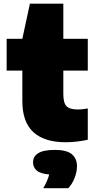

<svg xmlns="http://www.w3.org/2000/svg" viewBox="-20 -760 522 1040"><path d="M336 10.5Q221 10.5 161 -44Q101 -98.5 101 -212.5V-377.5H16V-550H101L142 -740H323V-550H455.5V-377.5H323V-251Q323 -202 340.5 -184.5Q358 -167 401 -167Q413 -167 426 -168.2Q439 -169.5 455.5 -172.5V-3Q431.5 2.5 398.8 6.5Q366 10.5 336 10.5ZM214.5 259.5Q239.5 215 246.5 185Q198.5 181 178.8 163.5Q159 146 159 119.5Q159 87.5 187 69.8Q215 52 278 52Q341 52 369 75.2Q397 98.5 397 140.5Q397 171 384 204Q371 237 350 259.5Z"/></svg>

Font: Encode Sans Semi Expanded Black
Style: Regular
Weight: 900
Width: 6
Designer: Multiple Designers
Foundry: Impallari Type
Version: Version 3.000; ttfautohint (v1.8.3) -l 8 -r 50 -G 200 -x 14 